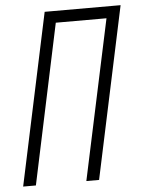

<svg xmlns="http://www.w3.org/2000/svg" viewBox="-52 -755 584 796"><g transform="rotate(-5 240.0 -357.0)"><path d="M12 0 164 -714H480L328 0H275L417 -665H206L65 0Z"/></g></svg>

Font: Noto Sans ExtraCondensed Light
Style: Italic
Weight: 300
Width: 2
Italic angle: -12°
Designer: Monotype Design Team
Foundry: Monotype Imaging Inc.
Version: Version 2.013; ttfautohint (v1.8.4.7-5d5b)